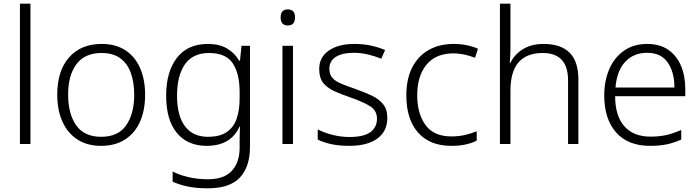

<svg xmlns="http://www.w3.org/2000/svg" viewBox="-20 -780 3788 1040"><path d="M145 0H88V-760H145Z M766 -267Q766 -183 738.5 -121Q711 -59 657.5 -24.5Q604 10 527 10Q453 10 400 -24Q347 -58 318.5 -120.5Q290 -183 290 -267Q290 -396 354 -469Q418 -542 531 -542Q607 -542 659.5 -507.5Q712 -473 739 -411Q766 -349 766 -267ZM349 -267Q349 -164 392.5 -101.5Q436 -39 528 -39Q621 -39 664 -102Q707 -165 707 -267Q707 -333 689 -384Q671 -435 632 -464Q593 -493 530 -493Q440 -493 394.5 -433Q349 -373 349 -267Z M1106 -542Q1168 -542 1209.5 -517.5Q1251 -493 1276 -451H1280L1288 -532H1334V17Q1334 122 1280 181Q1226 240 1105 240Q1045 240 998.5 230.5Q952 221 915 204V149Q952 168 1001 179.5Q1050 191 1107 191Q1194 191 1236 145Q1278 99 1278 20V-11Q1278 -32 1278.5 -53.5Q1279 -75 1280 -94H1277Q1231 10 1099 10Q996 10 938 -60Q880 -130 880 -262Q880 -391 938 -466.5Q996 -542 1106 -542ZM1112 -493Q1025 -493 982 -432Q939 -371 939 -261Q939 -153 982 -96Q1025 -39 1106 -39Q1172 -39 1209.5 -65.5Q1247 -92 1262.5 -139Q1278 -186 1278 -246V-281Q1278 -382 1240.5 -437.5Q1203 -493 1112 -493Z M1539 -729Q1578 -729 1578 -686Q1578 -642 1539 -642Q1500 -642 1500 -686Q1500 -729 1539 -729ZM1567 -532V0H1510V-532Z M2078 -141Q2078 -69 2024 -29.5Q1970 10 1872 10Q1816 10 1773 0.5Q1730 -9 1701 -24V-79Q1736 -61 1781 -49.5Q1826 -38 1873 -38Q1951 -38 1986.5 -64.5Q2022 -91 2022 -137Q2022 -181 1985 -204.5Q1948 -228 1876 -253Q1826 -270 1788.5 -287.5Q1751 -305 1730 -332Q1709 -359 1709 -406Q1709 -470 1761 -506Q1813 -542 1900 -542Q1948 -542 1989.5 -533Q2031 -524 2066 -509L2045 -462Q2014 -475 1975 -484.5Q1936 -494 1897 -494Q1834 -494 1799 -472Q1764 -450 1764 -408Q1764 -376 1781 -357.5Q1798 -339 1830 -326Q1862 -313 1908 -297Q1956 -280 1994 -262Q2032 -244 2055 -216Q2078 -188 2078 -141Z M2425 10Q2308 10 2244.5 -62Q2181 -134 2181 -263Q2181 -353 2213 -415Q2245 -477 2302.5 -509.5Q2360 -542 2437 -542Q2475 -542 2509 -535Q2543 -528 2569 -516L2553 -467Q2526 -478 2495 -484.5Q2464 -491 2436 -491Q2341 -491 2290.5 -430Q2240 -369 2240 -264Q2240 -164 2285 -102.5Q2330 -41 2425 -41Q2464 -41 2499 -49Q2534 -57 2562 -69V-18Q2536 -5 2502.5 2.5Q2469 10 2425 10Z M2745 -517Q2745 -496 2744 -477Q2743 -458 2741 -440H2745Q2766 -484 2811.5 -513Q2857 -542 2925 -542Q3017 -542 3065 -495Q3113 -448 3113 -348V0H3057V-344Q3057 -420 3022 -456.5Q2987 -493 2920 -493Q2745 -493 2745 -290V0H2688V-760H2745Z M3486 -542Q3554 -542 3599.5 -510.5Q3645 -479 3668.5 -424Q3692 -369 3692 -298V-259H3312Q3312 -153 3361.5 -96.5Q3411 -40 3503 -40Q3552 -40 3589 -48.5Q3626 -57 3670 -76V-24Q3630 -6 3591 2Q3552 10 3501 10Q3381 10 3317 -63Q3253 -136 3253 -262Q3253 -343 3280.5 -406Q3308 -469 3360 -505.5Q3412 -542 3486 -542ZM3485 -494Q3412 -494 3366.5 -445Q3321 -396 3314 -306H3633Q3633 -390 3596.5 -442Q3560 -494 3485 -494Z"/></svg>

Font: Noto Sans Cherokee Light
Style: Regular
Weight: 300
Designer: Monotype Design Team
Foundry: Monotype Imaging Inc.
Version: Version 2.001; ttfautohint (v1.8.4.7-5d5b)